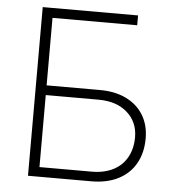

<svg xmlns="http://www.w3.org/2000/svg" viewBox="-52 -776 747 825"><g transform="rotate(5 321.5 -364.0)"><path d="M99.1 0V-727.5H510.3V-685.1H145V-394H372.1Q439.5 -394.5 488 -370.8Q536.6 -347.2 562.7 -304.4Q588.9 -261.7 588.9 -203.6Q588.9 -142.1 563.2 -96.2Q537.6 -50.3 488.8 -25.1Q439.9 0 372.1 0ZM145 -41.5H372.1Q426.3 -42 464.6 -62.3Q502.9 -82.5 522.9 -119.4Q543 -156.2 543 -205.1Q543 -270 497.1 -311Q451.2 -352.1 372.1 -352.1H145Z"/></g></svg>

Font: Inter 18pt ExtraLight
Style: Regular
Weight: 250
Designer: Rasmus Andersson
Foundry: rsms
Version: Version 4.001;git-66647c0bb